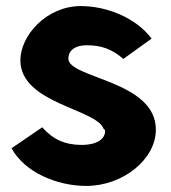

<svg xmlns="http://www.w3.org/2000/svg" viewBox="-20 -603 562 632"><path d="M18 -115C61 -36 167 9 264 9C384 9 493 -78 493 -176C494 -338 205 -345 205 -410C205 -433 222 -454 266 -454C311 -454 347 -443 386 -409L479 -476C427 -545 331 -583 246 -583C133 -583 47 -486 47 -404C48 -262 297 -245 321 -179C324 -177 326 -175 326 -172C326 -147 302 -126 248 -126C195 -126 154 -144 119 -184Z"/></svg>

Font: Rabbid Highway Sign IV
Style: Bd
Weight: 400
Foundry: Cannot Into Space Fonts
Version: Version 0.277